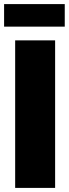

<svg xmlns="http://www.w3.org/2000/svg" viewBox="-29 -917 336 937"><path d="M45 -720H240V0H45ZM-9 -897H287V-787H-9Z"/></svg>

Font: Protest Strike
Style: Regular
Weight: 400
Designer: Octavio Pardo
Foundry: Ashler Design
Version: Version 2.005; ttfautohint (v1.8.4.7-5d5b)